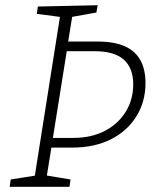

<svg xmlns="http://www.w3.org/2000/svg" viewBox="-20 -715 603 735"><path d="M17 0 21 -28 123 -44 112 -34 211 -660 219 -649 121 -662 125 -690 354 -695 349 -667 248 -649 258 -661 240 -550 232 -556H354Q417 -556 457.5 -538Q498 -520 517.5 -484.5Q537 -449 537 -397Q537 -326 502 -269.5Q467 -213 404 -181.5Q341 -150 257 -150H167L178 -158L158 -34L153 -44L250 -28L246 0ZM181 -178 173 -187H259Q330 -187 381.5 -214Q433 -241 461.5 -287.5Q490 -334 490 -392Q490 -455 453.5 -487Q417 -519 343 -519H226L237 -528Z"/></svg>

Font: Bitter Thin Light
Style: Italic
Weight: 300
Italic angle: -9°
Version: Version 2.002